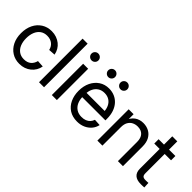

<svg xmlns="http://www.w3.org/2000/svg" viewBox="56 -1494 2266 2266"><g transform="rotate(45 1189.5 -361.0)"><path d="M279.8 11.7Q208 11.7 153.6 -22.9Q99.1 -57.6 68.8 -118.7Q38.6 -179.7 38.6 -259.8Q38.6 -340.3 68.8 -401.9Q99.1 -463.4 153.6 -498.3Q208 -533.2 279.8 -533.2Q322.8 -533.2 359.6 -520.3Q396.5 -507.3 425.3 -484.4Q454.1 -461.4 472.7 -429.7Q491.2 -397.9 498 -359.9L414.1 -354.5Q409.2 -377 398.2 -395.8Q387.2 -414.6 370.1 -428.2Q353 -441.9 330.6 -449.5Q308.1 -457 279.8 -457Q230 -457 195.1 -431.9Q160.2 -406.7 142.1 -362.3Q124 -317.9 124 -259.8Q124 -202.1 142.1 -158.2Q160.2 -114.3 195.1 -89.4Q230 -64.5 279.8 -64.5Q308.6 -64.5 330.8 -71.8Q353 -79.1 369.1 -92.8Q385.3 -106.4 396.5 -125.5Q407.7 -144.5 413.6 -168L498.5 -162.6Q492.2 -125 473.4 -93Q454.6 -61 425.5 -37.6Q396.5 -14.2 359.6 -1.2Q322.8 11.7 279.8 11.7Z M682.6 -727.5V0H598.6V-727.5Z M812.5 0V-522.5H896.5V0ZM855 -620.6Q831.1 -620.6 814.2 -637.2Q797.4 -653.8 797.4 -677.2Q797.4 -701.2 814.2 -717.8Q831.1 -734.4 854.5 -734.4Q878.9 -734.4 895.8 -717.8Q912.6 -701.2 912.6 -677.2Q912.6 -653.8 895.8 -637.2Q878.9 -620.6 855 -620.6Z M1243.2 11.7Q1166.5 11.7 1112.3 -22.9Q1058.1 -57.6 1029.1 -118.9Q1000 -180.2 1000 -259.3Q1000 -339.4 1030 -400.9Q1060.1 -462.4 1113.3 -497.8Q1166.5 -533.2 1236.3 -533.2Q1287.6 -533.2 1330.6 -514.6Q1373.5 -496.1 1405 -460.9Q1436.5 -425.8 1453.9 -375.7Q1471.2 -325.7 1471.2 -261.7V-235.8H1047.4V-308.1H1424.8L1387.7 -282.2Q1387.7 -335.4 1369.4 -375Q1351.1 -414.6 1317.1 -436.3Q1283.2 -458 1236.3 -458Q1189.5 -458 1155.3 -436Q1121.1 -414.1 1102.3 -375.2Q1083.5 -336.4 1083.5 -285.6V-247.1Q1083.5 -192.4 1102.5 -151.1Q1121.6 -109.9 1157.2 -86.9Q1192.9 -64 1243.2 -64Q1278.8 -64 1306.4 -75Q1334 -85.9 1352.3 -106.2Q1370.6 -126.5 1378.9 -153.3L1462.4 -148.4Q1452.1 -100.6 1421.4 -64.7Q1390.6 -28.8 1345 -8.5Q1299.3 11.7 1243.2 11.7ZM1338.4 -620.6Q1314.5 -620.6 1297.9 -637.2Q1281.2 -653.8 1281.2 -677.2Q1281.2 -701.2 1297.9 -717.8Q1314.5 -734.4 1338.4 -734.4Q1361.8 -734.4 1378.4 -717.8Q1395 -701.2 1395 -677.2Q1395 -653.8 1378.4 -637.2Q1361.8 -620.6 1338.4 -620.6ZM1133.8 -620.6Q1110.4 -620.6 1093.5 -637.2Q1076.7 -653.8 1076.7 -677.2Q1076.7 -701.2 1093.5 -717.8Q1110.4 -734.4 1133.8 -734.4Q1157.2 -734.4 1173.8 -717.8Q1190.4 -701.2 1190.4 -677.2Q1190.4 -653.8 1173.8 -637.2Q1157.2 -620.6 1133.8 -620.6Z M1656.7 -307.6V0H1572.8V-522.5H1654.8V-395.5H1633.8Q1659.2 -466.8 1704.6 -499Q1750 -531.2 1811 -531.2Q1863.8 -531.2 1906.5 -508.5Q1949.2 -485.8 1974.4 -440.4Q1999.5 -395 1999.5 -326.2V0H1915.5V-319.8Q1915.5 -386.2 1883.3 -420.4Q1851.1 -454.6 1793 -454.6Q1755.4 -454.6 1724.4 -439Q1693.4 -423.3 1675 -390.9Q1656.7 -358.4 1656.7 -307.6Z M2352.1 -522.5V-450.2H2072.3V-522.5ZM2162.1 -660.6H2246.1V-128.9Q2246.1 -97.2 2259 -84.2Q2272 -71.3 2304.2 -71.3Q2314.9 -71.3 2327.9 -71.8Q2340.8 -72.3 2351.6 -72.8L2355.5 -0.5Q2342.8 0.5 2327.1 1Q2311.5 1.5 2297.9 1.5Q2230.5 1.5 2196.3 -29.3Q2162.1 -60.1 2162.1 -120.1Z"/></g></svg>

Font: Inter 28pt
Style: Regular
Weight: 400
Designer: Rasmus Andersson
Foundry: rsms
Version: Version 4.001;git-66647c0bb